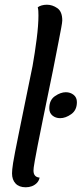

<svg xmlns="http://www.w3.org/2000/svg" viewBox="-20 -774 346 814"><path d="M235 -273Q216 -273 202.5 -284Q189 -295 189 -315Q189 -350 213 -366.5Q237 -383 259 -383Q278 -383 292 -372Q306 -361 306 -341Q306 -307 282 -290Q258 -273 235 -273ZM89 20Q61 20 46 4Q31 -12 31 -39Q31 -47 32 -56.5Q33 -66 35.5 -83Q38 -100 44 -130Q50 -160 59.5 -207.5Q69 -255 83.5 -325.5Q98 -396 118 -494Q128 -550 135.5 -609Q143 -668 143 -708Q143 -719 142.5 -727.5Q142 -736 140 -743Q146 -748 156.5 -751Q167 -754 179 -754Q202 -754 223 -739.5Q244 -725 244 -687Q244 -680 239.5 -655.5Q235 -631 228.5 -598Q222 -565 215.5 -531.5Q209 -498 204 -473Q179 -352 163.5 -276Q148 -200 139.5 -156.5Q131 -113 127.5 -92.5Q124 -72 123 -64.5Q122 -57 122 -51Q122 -37 128.5 -29.5Q135 -22 148 -21Q145 -7 136 2Q127 11 115 15.5Q103 20 89 20Z"/></svg>

Font: Sansita Swashed Light Light
Style: Regular
Weight: 300
Version: Version 1.003